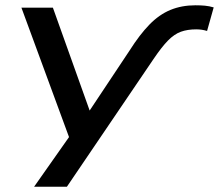

<svg xmlns="http://www.w3.org/2000/svg" viewBox="-20 -526 828 726"><path d="M470 -335Q508 -395 545 -433Q582 -471 624.5 -488.5Q667 -506 719 -506Q739 -506 755 -504.5Q771 -503 788 -498L763 -409Q753 -412 743 -413.5Q733 -415 722 -415Q689 -415 664 -406Q639 -397 615 -372.5Q591 -348 560 -302L233 180H109L256 -29L253 25L61 -497H180L319 -108Z"/></svg>

Font: Nunito Sans 7pt Expanded Medium
Style: Italic
Weight: 500
Width: 7
Italic angle: -9°
Designer: Vernon Adams
Foundry: Vernon Adams
Version: Version 3.101;gftools[0.9.27]